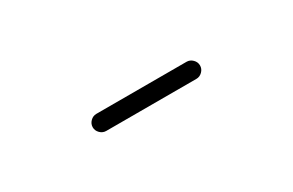

<svg xmlns="http://www.w3.org/2000/svg" viewBox="3 -732 594 389"><g transform="rotate(-30 300.0 -537.0)"><path d="M405 -517H194Q186 -517 180 -523Q174 -529 174 -537Q174 -545 180 -551Q186 -557 194 -557H405Q413 -557 419 -551Q425 -545 425 -537Q425 -529 419 -523Q413 -517 405 -517Z"/></g></svg>

Font: Hoogli Light
Style: Regular
Weight: 300
Designer: Anand Singh Naorem
Foundry: Brand New Type
Version: Version 1.00 b007